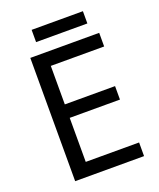

<svg xmlns="http://www.w3.org/2000/svg" viewBox="-155 -950 866 1045"><g transform="rotate(-20 278.0 -427.5)"><path d="M496 0H97V-714H496V-635H187V-412H478V-334H187V-79H496ZM453 -855V-784H156V-855Z"/></g></svg>

Font: Noto Sans Shavian
Style: Regular
Weight: 400
Designer: Monotype Design Team
Foundry: Monotype Imaging Inc.
Version: Version 2.001; ttfautohint (v1.8.4.7-5d5b)